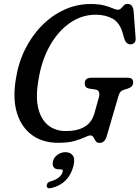

<svg xmlns="http://www.w3.org/2000/svg" viewBox="-20 -734 730 1005"><path d="M454.5 -713Q497 -713 525.2 -705.5Q553.5 -698 570.2 -690.5Q587 -683 595.5 -683Q607 -683 614 -690.5Q621 -698 628.2 -705.8Q635.5 -713.5 647.5 -713.5Q676.5 -713.5 679.5 -674L690 -534Q691 -518 683.5 -510.2Q676 -502.5 665.5 -502Q654 -501 645.2 -508Q636.5 -515 632.5 -525.5L621 -564.5Q605 -617.5 567.8 -637.2Q530.5 -657 481 -657Q408 -657 346 -614Q284 -571 240.5 -493.8Q197 -416.5 181 -313.5Q165.5 -225.5 180.5 -166.2Q195.5 -107 233.2 -77.5Q271 -48 324 -48Q448.5 -48 474 -140L497 -222.5Q508 -261 479 -265.5L445.5 -270.5Q423.5 -275 423.5 -298Q424 -327 458.5 -327H648Q665.5 -327 671.5 -320Q677.5 -313 677 -300.5Q676 -279 648 -270L629.5 -264.5Q617 -260.5 610.5 -253Q604 -245.5 600.5 -233L540 -26Q534 -4 524.5 5Q515 14 501 14Q487 14 480.8 4.2Q474.5 -5.5 469.2 -15.2Q464 -25 453.5 -25Q443 -25 423.5 -15.5Q404 -6 370.2 3.8Q336.5 13.5 284.5 13.5Q203.5 13.5 148 -26.8Q92.5 -67 69.2 -141.2Q46 -215.5 62.5 -317.5Q75 -401.5 110.2 -473.5Q145.5 -545.5 198.2 -599.2Q251 -653 316.5 -683Q382 -713 454.5 -713ZM289.5 152.5Q268.5 152.5 260.5 140.5Q252.5 128.5 257.5 109Q263 88.5 281.8 75.5Q300.5 62.5 323 62.5Q348.5 62.5 361.2 80.2Q374 98 364 136.5Q339.5 228 250 250Q224.5 256.5 224.5 237.5Q225 220 247 214.5Q275 206.5 289.5 193.5Q304 180.5 308 165.5Q311.5 152.5 297.5 152.5Z"/></svg>

Font: Fraunces 72pt S100
Style: Italic
Weight: 400
Italic angle: -16°
Version: Version 1.000; ttfautohint (v1.8.3)